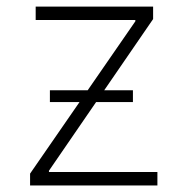

<svg xmlns="http://www.w3.org/2000/svg" viewBox="-20 -566 572 586"><path d="M71.8 0V-36.1L393.1 -501V-504.9H88.9V-545.9H447.3V-507.8L129.4 -44.9V-41H460.4V0ZM132.3 -254.4V-290.5H385.7V-254.4Z"/></svg>

Font: Inter Extra Light
Style: Regular
Weight: 200
Designer: Rasmus Andersson
Foundry: rsms
Version: Version 4.000;git-3c8e0fc